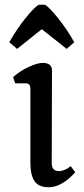

<svg xmlns="http://www.w3.org/2000/svg" viewBox="-20 -775 352 809"><path d="M228 -54Q252 -54 278 -75L297 -49Q240 14 185 14Q144 14 126 -11Q108 -36 108 -92V-402Q108 -424 88 -424H44L35 -450Q64 -476 101 -493Q138 -510 160 -510Q199 -510 199 -478L198 -88Q198 -54 228 -54ZM143 -755H170Q188 -744 225 -698Q262 -652 293 -597L261 -569L156 -652L52 -569L19 -597Q51 -653 87 -698Q123 -743 143 -755Z"/></svg>

Font: Gabriela
Style: Regular
Weight: 400
Designer: Eduardo Rodriguez Tunni
Foundry: Eduardo Rodriguez Tunni
Version: Version 1.003